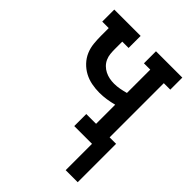

<svg xmlns="http://www.w3.org/2000/svg" viewBox="-201 -623 902 902"><g transform="rotate(45 250.0 -172.5)"><path d="M396 175V0H278V-80H343V-207Q320 -201 297 -197.5Q274 -194 250 -194Q224 -194 198.5 -199Q173 -204 150.5 -216Q128 -228 110 -247Q92 -266 82 -289.5Q72 -313 69.5 -339Q67 -365 67 -390V-440H24V-520H199V-440H157V-390Q157 -375 158.5 -359.5Q160 -344 166.5 -329.5Q173 -315 184 -304Q195 -293 209 -286Q223 -279 238 -276Q253 -273 269 -273Q288 -273 306.5 -276.5Q325 -280 343 -285V-440H301V-520H476V-440H433V-80H476V175Z"/></g></svg>

Font: Iosevka Curly Slab Medium
Style: Regular
Weight: 500
Monospace: yes
Designer: Belleve Invis
Foundry: Belleve Invis
Version: Version 22.1.2; ttfautohint (v1.8.4)